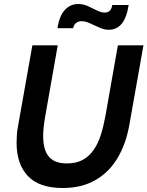

<svg xmlns="http://www.w3.org/2000/svg" viewBox="-20 -927 738 961"><path d="M294 14Q176 14 119.5 -46Q63 -106 63 -212Q63 -229 64.5 -252Q66 -275 71 -300L142 -700H269L206 -343Q201 -314 198.5 -290Q196 -266 196 -245Q196 -204 207 -173.5Q218 -143 244 -126Q270 -109 315 -109Q362 -109 394.5 -127Q427 -145 449 -177Q471 -209 484.5 -251.5Q498 -294 507 -343L570 -700H698L627 -300Q610 -205 567.5 -134.5Q525 -64 456.5 -25Q388 14 294 14ZM524 -778Q502 -778 477.5 -789Q453 -800 430 -810.5Q407 -821 388 -821Q371 -821 360 -811.5Q349 -802 346 -786H268Q276 -845 303.5 -876Q331 -907 372 -907Q396 -907 419.5 -896.5Q443 -886 464.5 -875Q486 -864 504 -864Q536 -864 542 -902H624Q614 -838 589 -808Q564 -778 524 -778Z"/></svg>

Font: Cabin VF Beta
Style: Italic
Weight: 400
Italic angle: -7°
Designer: Pablo Impallari
Foundry: Pablo Impallari. http://www.impallari.com Igino Marini. http://www.ikern.com
Version: Version 2.300